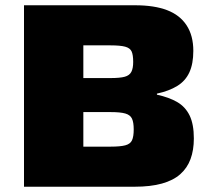

<svg xmlns="http://www.w3.org/2000/svg" viewBox="-20 -708 809 728"><path d="M71 0V-688H493Q565 -688 613.5 -669.5Q662 -651 687.5 -612Q713 -573 713 -515Q713 -466 698 -433.5Q683 -401 652 -382Q621 -363 575 -353V-349Q621 -339 652 -321Q683 -303 699 -270Q715 -237 715 -183Q715 -139 702.5 -105Q690 -71 663.5 -47.5Q637 -24 594 -12Q551 0 490 0ZM296 -152H400Q436 -152 455 -157Q474 -162 480.5 -176Q487 -190 487 -217Q487 -244 480.5 -258Q474 -272 455.5 -277.5Q437 -283 400 -283H296ZM296 -412H399Q435 -412 453 -417Q471 -422 478 -435.5Q485 -449 485 -473Q485 -500 479 -513Q473 -526 454.5 -531Q436 -536 399 -536H296Z"/></svg>

Font: Saira Expanded ExtraBold
Style: Regular
Weight: 800
Width: 7
Designer: Hector Gatti with collaboration of the Omnibus-Type team
Foundry: Omnibus-Type
Version: Version 1.101